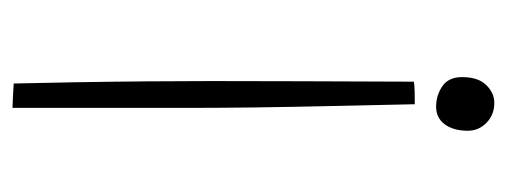

<svg xmlns="http://www.w3.org/2000/svg" viewBox="-278 -552 830 315"><g transform="rotate(90 137.5 -395.0)"><path d="M157.5 0Q153 0 137.5 -0.8Q122 -1.5 117.5 -2Q116.5 -42.5 115.5 -100.2Q114.5 -158 114 -218Q113.5 -278 113.5 -324.5Q113.5 -387 113.8 -472.5Q114 -558 114.5 -658.5Q119.5 -659.5 131.2 -659.8Q143 -660 151.5 -660Q153 -591 154.5 -522.5Q156 -454 156.8 -394.2Q157.5 -334.5 157.5 -291.5ZM149.5 -790.5Q168.5 -790.5 181.8 -777.8Q195 -765 195 -747Q195 -723.5 184.5 -709.2Q174 -695 155.5 -695Q137 -695 122 -705.2Q107 -715.5 107 -737.5Q107 -764 120 -777.2Q133 -790.5 149.5 -790.5Z"/></g></svg>

Font: Grandstander Thin
Style: Regular
Weight: 100
Designer: Tyler Finck
Foundry: Etcetera Type Co
Version: Version 1.200; ttfautohint (v1.8.3)